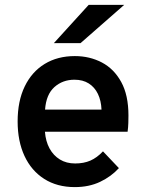

<svg xmlns="http://www.w3.org/2000/svg" viewBox="-20 -752 591 784"><path d="M285.5 12Q213 12 160.5 -21.5Q108 -55 80 -115.2Q52 -175.5 52 -256Q52 -339.5 81 -399.2Q110 -459 162.5 -491Q215 -523 285.5 -523Q346 -523 395.8 -497Q445.5 -471 475 -417.2Q504.5 -363.5 504.5 -280.5Q504.5 -267.5 504 -249.8Q503.5 -232 501 -214H163.5Q166.5 -175 182.2 -146Q198 -117 224.5 -100.8Q251 -84.5 287 -84.5Q322 -84.5 349 -96.2Q376 -108 400.5 -134L465.5 -65.5Q434 -31 388.8 -9.5Q343.5 12 285.5 12ZM164 -304.5H394.5Q393 -341 379.8 -368.5Q366.5 -396 342.5 -411.2Q318.5 -426.5 284 -426.5Q236 -426.5 202.2 -396.5Q168.5 -366.5 164 -304.5ZM200 -576 342 -732H487L309 -576Z"/></svg>

Font: Overpass SemiBold
Style: Regular
Weight: 600
Designer: Delve Withrington, Dave Bailey, Thomas Jockin
Foundry: Delve Fonts LLC
Version: Version 4.000